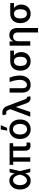

<svg xmlns="http://www.w3.org/2000/svg" viewBox="2002 -2821 1024 5068"><g transform="rotate(-90 2514.0 -287.0)"><path d="M276.3 11.4C375.7 12.1 437.5 -48.3 470.5 -131H472.3L503.2 0H600.5L532 -272.7L593.4 -545.5H497.2L469.1 -414.1H467.3C434.7 -496.8 373.9 -552.6 280.2 -552.6C145.2 -552.6 45.5 -437.9 45.5 -272.7C45.5 -106.5 138.8 10.3 276.3 11.4ZM160.9 -272.7C160.9 -379.3 213.1 -454.5 292.6 -454.5C387.1 -454.5 424.4 -344.5 438.6 -274.1L438.9 -272.7L438.6 -271.3C423.7 -201.3 377.8 -87.7 287.3 -87.7C211.6 -87.7 160.9 -166.5 160.9 -272.7Z M1267.8 -545.5H696V-450.6H780.2V0H895.6V-450.6H1069.6V-143.8C1069.6 -34.4 1123.9 6.7 1204.9 6.7C1239.7 6.7 1266.7 0 1286.2 -6V-100.9C1276.6 -98.7 1259.9 -95.9 1243.6 -95.9C1210.2 -95.9 1184.7 -105.5 1184.3 -152.7V-450.6H1267.8Z M1637.1 11C1793.7 11 1894.9 -101.6 1894.9 -270.2C1894.9 -440 1793.7 -552.6 1637.1 -552.6C1480.5 -552.6 1379.3 -440 1379.3 -270.2C1379.3 -101.6 1480.5 11 1637.1 11ZM1497.9 -270.6C1497.9 -372.9 1543.3 -457.4 1637.4 -457.4C1730.8 -457.4 1776.3 -372.9 1776.3 -270.6C1776.3 -168.7 1730.8 -85.2 1637.4 -85.2C1543.3 -85.2 1497.9 -168.7 1497.9 -270.6ZM1599.8 -611.5H1673.3L1744 -779.1H1630.7Z M2456.7 8.2C2473 8.5 2492.9 5.7 2506.4 2.1L2490.8 -90.6C2486.5 -90.2 2478.3 -89.1 2473 -89.1C2446 -89.1 2437.9 -108.7 2426.5 -138.5L2250 -609C2218.4 -693.9 2159.1 -737.2 2074.6 -737.2C2045.5 -737.2 2020.6 -731.5 2003.9 -725.1L2031.6 -629.6C2098.4 -647 2123.6 -634.2 2150.6 -566.4L2165.8 -527.3L1969.1 0H2092.3L2220.5 -371.8H2226.9L2325.6 -90.2C2349.8 -24.5 2396.3 8.2 2456.7 8.2Z M2604.4 -545.5V-207.4C2604.4 -56.8 2687.9 9.9 2810.7 9.9C2982.2 9.9 3054 -121.8 3054.3 -277C3054 -376.4 3027.7 -485.8 2997.5 -545.5H2883.9C2914.1 -464.5 2938.9 -360.8 2940.7 -277C2940.7 -175.8 2887.4 -87.7 2807.2 -87.7C2761.7 -87.7 2719.8 -117.2 2719.8 -206V-545.5Z M3183.2 -269.9V-258.5C3183.2 -106.2 3273.4 9.9 3431.1 9.9C3585.2 9.9 3673.3 -104.8 3673.3 -238.6V-248.6C3673.3 -324.6 3636.7 -389.6 3583.1 -429.7H3713.1V-528.4H3429.7C3273.1 -528.4 3183.2 -416.5 3183.2 -269.9ZM3307.2 -258.5V-269.9C3307.5 -355.8 3342.3 -429.7 3429.7 -429.7C3516.3 -429.7 3549.4 -355.8 3549.4 -269.9V-258.5C3549.4 -166.2 3516.3 -88.8 3431.1 -88.8C3341.3 -88.8 3307.5 -166.2 3307.2 -258.5Z M3959.5 -321.7C3959.5 -404.5 4010.7 -452.1 4081 -452.1C4150.6 -452.1 4191.8 -406.6 4191.8 -330.6V204.5H4309.3V-346.9C4309.3 -480.1 4235.4 -552.6 4122.9 -552.6C4041.2 -552.6 3986.5 -514.2 3961.3 -454.5H3954.5V-545.5H3842V0H3959.5Z M4437.5 -269.9V-258.5C4437.5 -106.2 4527.7 9.9 4685.4 9.9C4839.5 9.9 4927.6 -104.8 4927.6 -238.6V-248.6C4927.6 -324.6 4891 -389.6 4837.4 -429.7H4967.3V-528.4H4683.9C4527.3 -528.4 4437.5 -416.5 4437.5 -269.9ZM4561.4 -258.5V-269.9C4561.8 -355.8 4596.6 -429.7 4683.9 -429.7C4770.6 -429.7 4803.6 -355.8 4803.6 -269.9V-258.5C4803.6 -166.2 4770.6 -88.8 4685.4 -88.8C4595.5 -88.8 4561.8 -166.2 4561.4 -258.5Z"/></g></svg>

Font: Magic Ui Pro Semi Bold
Style: Regular
Weight: 600
Designer: Stefan Endress, Andreas Faust
Version: Version 1.000;FEAKit 1.0